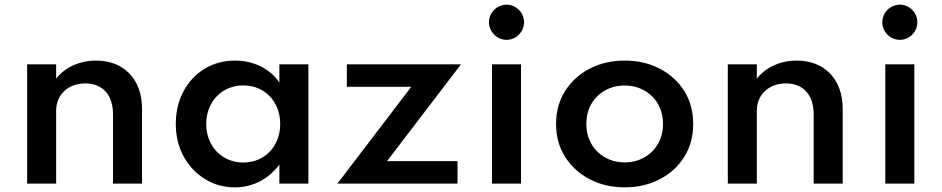

<svg xmlns="http://www.w3.org/2000/svg" viewBox="-20 -788 4041 824"><path d="M221 0V-314C221 -377.5 268.5 -430 345.5 -430C420 -430 465 -382 465 -296.5V0H589.5V-322.5C589.5 -448 511 -528 393 -528C317 -528 256.5 -496 221 -450.5V-512H96.5V0Z M988.5 16C1066 16 1133.5 -20 1179 -82V0H1303.5V-512H1179V-433.5C1159.5 -463 1132.5 -486.5 1099 -503C1065.5 -519.5 1028.5 -528 988.5 -528C939.5 -528 896 -516 857.5 -492.5C819 -469 789 -436.5 767.5 -396C745.5 -355 734.5 -308.5 734.5 -256.5C734.5 -204 746 -157 768.5 -116C791 -75 821.5 -43 860 -19.5C898.5 4.5 941 16 988.5 16ZM1024 -90.5C932.5 -90.5 865 -160.5 865 -256C865 -351.5 932.5 -421.5 1024 -421.5C1116 -421.5 1182.5 -352.5 1182.5 -256C1182.5 -160 1116 -90.5 1024 -90.5Z M1943.5 0V-96.5H1641L1958.5 -512H1468.5V-415.5H1745L1428 0Z M2154 -617C2195 -617 2229 -651 2229 -693C2229 -734 2195 -768 2154 -768C2113 -768 2078.5 -734 2078.5 -693C2078.5 -651 2113 -617 2154 -617ZM2216 0V-512H2091.5V0Z M2661 16C2716.5 16 2766.5 4.5 2811 -18.5C2855.5 -41.5 2890.5 -73.5 2916.5 -114.5C2942 -155.5 2955 -202.5 2955 -256C2955 -309.5 2942 -357 2916.5 -398C2890.5 -438.5 2855.5 -470.5 2811 -493.5C2766.5 -516.5 2716.5 -528 2661 -528C2605.5 -528 2555.5 -516.5 2511 -493.5C2466.5 -470.5 2431.5 -438.5 2405.5 -398C2379.5 -357 2366.5 -309.5 2366.5 -256C2366.5 -202.5 2379.5 -155.5 2405.5 -114.5C2431.5 -73.5 2467 -41.5 2511.5 -18.5C2556 4.5 2605.5 16 2661 16ZM2661 -91C2630 -91 2602 -98 2577 -112.5C2527 -140.5 2496.5 -192 2496.5 -256C2496.5 -288.5 2503.5 -317 2518 -342C2546.5 -391.5 2599 -421 2661 -421C2755 -421 2825.5 -353 2825.5 -256C2825.5 -160 2755 -91 2661 -91Z M3228 0V-314C3228 -377.5 3275.5 -430 3352.5 -430C3427 -430 3472 -382 3472 -296.5V0H3596.5V-322.5C3596.5 -448 3518 -528 3400 -528C3324 -528 3263.5 -496 3228 -450.5V-512H3103.5V0Z M3842 -617C3883 -617 3917 -651 3917 -693C3917 -734 3883 -768 3842 -768C3801 -768 3766.5 -734 3766.5 -693C3766.5 -651 3801 -617 3842 -617ZM3904 0V-512H3779.5V0Z"/></svg>

Font: Spartan SemiBold
Style: Regular
Weight: 600
Designer: Matt Bailey, Mirko Velimirovic
Foundry: Matt Bailey
Version: Version 1.003